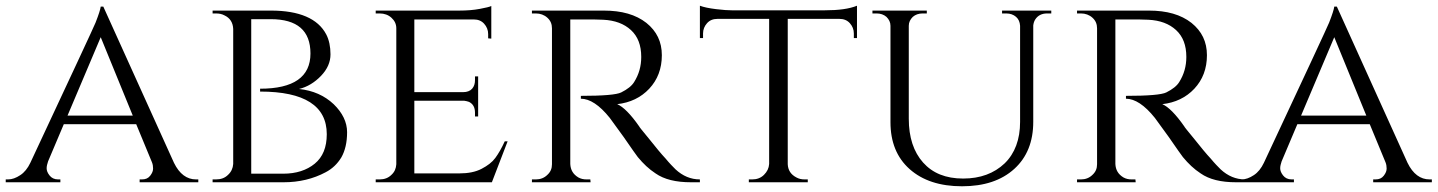

<svg xmlns="http://www.w3.org/2000/svg" viewBox="-25 -637 5024 671"><path d="M660 -10C628 -10 602 -29 583 -68C583 -68 336 -614 336 -614C336 -614 327 -614 327 -614C327 -614 327 -614 327 -614C326 -605 320 -586 309 -558C309 -558 309 -558 309 -558C303 -543 227 -380 81 -68C81 -68 81 -68 81 -68C72 -49 60 -34 46 -25C31 -15 17 -10 3 -10C3 -10 -5 -10 -5 -10C-5 -10 -5 0 -5 0C-5 0 186 0 186 0C186 0 186 -10 186 -10C186 -10 178 -10 178 -10C178 -10 178 -10 178 -10C165 -10 155 -15 148 -24C141 -33 138 -41 138 -49C138 -56 140 -64 143 -73C143 -73 198 -203 198 -203C198 -203 451 -203 451 -203C451 -203 506 -70 506 -70C506 -70 506 -70 506 -70C509 -63 510 -55 510 -48C510 -40 507 -32 500 -23C493 -14 484 -10 471 -10C471 -10 463 -10 463 -10C463 -10 463 0 463 0C463 0 668 0 668 0C668 0 668 -10 668 -10C668 -10 660 -10 660 -10C660 -10 660 -10 660 -10ZM327 -507C327 -507 439 -233 439 -233C439 -233 211 -233 211 -233C211 -233 327 -507 327 -507Z M1115 -517C1086 -572 1021 -600 922 -600C922 -600 718 -600 718 -600C718 -600 718 -590 718 -590C718 -590 730 -590 730 -590C730 -590 730 -590 730 -590C741 -590 751 -588 760 -583C760 -583 760 -583 760 -583C779 -574 789 -558 790 -536C790 -536 790 -64 790 -64C790 -64 790 -64 790 -64C789 -49 783 -36 772 -26C761 -15 747 -10 730 -10C730 -10 718 -10 718 -10C718 -10 718 0 718 0C718 0 966 0 966 0C966 0 966 0 966 0C1021 0 1070 -12 1113 -35C1113 -35 1113 -35 1113 -35C1136 -47 1154 -64 1168 -87C1181 -110 1188 -139 1188 -175C1188 -210 1172 -243 1141 -273C1109 -303 1069 -321 1020 -326C1020 -326 1020 -326 1020 -326C1049 -333 1075 -349 1097 -372C1119 -395 1130 -420 1130 -447C1130 -474 1125 -498 1115 -517C1115 -517 1115 -517 1115 -517ZM1117 -168C1117 -122 1103 -88 1075 -65C1047 -42 1010 -30 965 -30C965 -30 853 -30 853 -30C853 -30 853 -570 853 -570C853 -570 921 -570 921 -570C921 -570 921 -570 921 -570C1014 -570 1060 -530 1060 -450C1060 -450 1060 -450 1060 -450C1060 -368 1001 -327 884 -327C884 -327 884 -317 884 -317C884 -317 884 -317 884 -317C1039 -317 1117 -267 1117 -168C1117 -168 1117 -168 1117 -168Z M1288 -10C1288 -10 1288 0 1288 0C1288 0 1694 0 1694 0C1694 0 1749 -143 1749 -143C1749 -143 1739 -143 1739 -143C1739 -143 1739 -143 1739 -143C1728 -119 1717 -100 1706 -85C1695 -70 1679 -58 1658 -47C1637 -36 1611 -31 1580 -31C1580 -31 1423 -31 1423 -31C1423 -31 1423 -285 1423 -285C1423 -285 1597 -285 1597 -285C1597 -285 1597 -285 1597 -285C1603 -284 1609 -283 1614 -281C1614 -281 1614 -281 1614 -281C1628 -274 1635 -262 1635 -243C1635 -243 1635 -230 1635 -230C1635 -230 1646 -230 1646 -230C1646 -230 1646 -370 1646 -370C1646 -370 1635 -370 1635 -370C1635 -370 1635 -357 1635 -357C1635 -357 1635 -357 1635 -357C1635 -345 1632 -335 1625 -327C1618 -319 1607 -315 1594 -315C1594 -315 1423 -315 1423 -315C1423 -315 1423 -569 1423 -569C1423 -569 1631 -569 1631 -569C1631 -569 1631 -569 1631 -569C1646 -569 1658 -564 1667 -554C1676 -544 1681 -532 1681 -518C1681 -518 1681 -503 1681 -503C1681 -503 1692 -502 1692 -502C1692 -502 1692 -616 1692 -616C1692 -616 1692 -616 1692 -616C1686 -613 1673 -610 1652 -606C1631 -602 1607 -600 1580 -600C1580 -600 1288 -600 1288 -600C1288 -600 1288 -590 1288 -590C1288 -590 1302 -590 1302 -590C1302 -590 1302 -590 1302 -590C1318 -590 1332 -585 1343 -575C1354 -565 1360 -553 1360 -538C1360 -538 1360 -63 1360 -63C1360 -63 1360 -63 1360 -63C1359 -48 1354 -36 1343 -26C1332 -15 1318 -10 1302 -10C1302 -10 1288 -10 1288 -10Z M2021 -569C2044 -569 2065 -569 2083 -568C2083 -568 2083 -568 2083 -568C2124 -566 2156 -554 2180 -532C2204 -510 2216 -479 2216 -438C2216 -438 2216 -438 2216 -438C2216 -406 2208 -377 2191 -350C2191 -350 2191 -350 2191 -350C2183 -337 2168 -325 2146 -314C2146 -314 2146 -314 2146 -314C2130 -306 2083 -302 2005 -302C2005 -302 2005 -292 2005 -292C2005 -292 2005 -292 2005 -292C2036 -292 2070 -270 2106 -225C2106 -225 2106 -225 2106 -225C2108 -222 2124 -200 2154 -159C2183 -117 2200 -93 2204 -88C2204 -88 2204 -88 2204 -88C2223 -65 2243 -46 2266 -31C2266 -31 2266 -31 2266 -31C2296 -10 2337 0 2390 0C2390 0 2421 0 2421 0C2421 0 2421 -10 2421 -10C2421 -10 2421 -10 2421 -10C2389 -10 2361 -22 2336 -45C2336 -45 2336 -45 2336 -45C2327 -54 2315 -66 2301 -83C2286 -99 2267 -122 2244 -151C2220 -180 2208 -195 2209 -195C2209 -195 2209 -195 2209 -195C2179 -238 2153 -264 2132 -273C2132 -273 2132 -273 2132 -273C2177 -278 2215 -296 2244 -327C2273 -358 2288 -397 2288 -444C2288 -491 2270 -528 2234 -557C2197 -586 2148 -600 2085 -600C2085 -600 1834 -600 1834 -600C1834 -600 1834 -590 1834 -590C1834 -590 1848 -590 1848 -590C1848 -590 1848 -590 1848 -590C1863 -590 1877 -585 1888 -575C1899 -565 1904 -553 1904 -538C1904 -538 1904 -63 1904 -63C1904 -63 1904 -63 1904 -63C1904 -48 1899 -36 1888 -26C1877 -15 1863 -10 1848 -10C1848 -10 1834 -10 1834 -10C1834 -10 1834 0 1834 0C1834 0 2039 0 2039 0C2039 0 2038 -10 2038 -10C2038 -10 2025 -10 2025 -10C2025 -10 2025 -10 2025 -10C2014 -10 2005 -12 1996 -17C1996 -17 1996 -17 1996 -17C1978 -28 1969 -43 1968 -64C1968 -64 1968 -569 1968 -569C1968 -569 2021 -569 2021 -569C2021 -569 2021 -569 2021 -569Z M2909 -571C2909 -571 2909 -571 2909 -571C2924 -571 2936 -566 2945 -556C2954 -546 2959 -534 2959 -520C2959 -520 2959 -504 2959 -504C2959 -504 2970 -504 2970 -504C2970 -504 2970 -617 2970 -617C2970 -617 2970 -617 2970 -617C2943 -606 2906 -601 2858 -601C2858 -601 2532 -601 2532 -601C2532 -601 2532 -601 2532 -601C2520 -601 2502 -602 2478 -605C2453 -608 2434 -612 2421 -617C2421 -617 2421 -504 2421 -504C2421 -504 2432 -504 2432 -504C2432 -504 2432 -520 2432 -520C2432 -520 2432 -520 2432 -520C2432 -534 2437 -546 2446 -556C2455 -566 2467 -571 2482 -571C2482 -571 2663 -571 2663 -571C2663 -571 2663 -64 2663 -64C2663 -64 2663 -64 2663 -64C2662 -49 2656 -37 2645 -26C2634 -15 2620 -10 2604 -10C2604 -10 2592 -10 2592 -10C2592 -10 2592 0 2592 0C2592 0 2798 0 2798 0C2798 0 2798 -10 2798 -10C2798 -10 2787 -10 2787 -10C2787 -10 2787 -10 2787 -10C2776 -10 2767 -12 2758 -17C2758 -17 2758 -17 2758 -17C2739 -27 2729 -42 2728 -63C2728 -63 2728 -571 2728 -571C2728 -571 2909 -571 2909 -571Z M3649 -600C3649 -600 3477 -600 3477 -600C3477 -600 3477 -590 3477 -590C3477 -590 3492 -590 3492 -590C3492 -590 3492 -590 3492 -590C3505 -590 3517 -586 3526 -578C3535 -570 3539 -560 3540 -547C3540 -547 3540 -211 3540 -211C3540 -211 3540 -211 3540 -211C3540 -150 3522 -101 3486 -66C3449 -31 3401 -13 3341 -13C3280 -13 3234 -32 3201 -69C3168 -106 3151 -157 3151 -222C3151 -222 3151 -547 3151 -547C3151 -547 3151 -547 3151 -547C3151 -559 3156 -569 3165 -578C3174 -586 3186 -590 3199 -590C3199 -590 3214 -590 3214 -590C3214 -590 3214 -600 3214 -600C3214 -600 3024 -600 3024 -600C3024 -600 3024 -590 3024 -590C3024 -590 3039 -590 3039 -590C3039 -590 3039 -590 3039 -590C3052 -590 3064 -586 3073 -578C3082 -569 3087 -559 3087 -547C3087 -547 3087 -210 3087 -210C3087 -210 3087 -210 3087 -210C3087 -141 3109 -86 3154 -46C3199 -6 3260 14 3337 14C3414 14 3475 -6 3520 -47C3564 -87 3586 -142 3586 -211C3586 -211 3586 -548 3586 -548C3586 -548 3586 -548 3586 -548C3587 -556 3589 -563 3593 -569C3593 -569 3593 -569 3593 -569C3602 -583 3616 -590 3634 -590C3634 -590 3649 -590 3649 -590C3649 -590 3649 -600 3649 -600Z M3926 -569C3949 -569 3970 -569 3988 -568C3988 -568 3988 -568 3988 -568C4029 -566 4061 -554 4085 -532C4109 -510 4121 -479 4121 -438C4121 -438 4121 -438 4121 -438C4121 -406 4113 -377 4096 -350C4096 -350 4096 -350 4096 -350C4088 -337 4073 -325 4051 -314C4051 -314 4051 -314 4051 -314C4035 -306 3988 -302 3910 -302C3910 -302 3910 -292 3910 -292C3910 -292 3910 -292 3910 -292C3941 -292 3975 -270 4011 -225C4011 -225 4011 -225 4011 -225C4013 -222 4029 -200 4059 -159C4088 -117 4105 -93 4109 -88C4109 -88 4109 -88 4109 -88C4128 -65 4148 -46 4171 -31C4171 -31 4171 -31 4171 -31C4201 -10 4242 0 4295 0C4295 0 4326 0 4326 0C4326 0 4326 -10 4326 -10C4326 -10 4326 -10 4326 -10C4294 -10 4266 -22 4241 -45C4241 -45 4241 -45 4241 -45C4232 -54 4220 -66 4206 -83C4191 -99 4172 -122 4149 -151C4125 -180 4113 -195 4114 -195C4114 -195 4114 -195 4114 -195C4084 -238 4058 -264 4037 -273C4037 -273 4037 -273 4037 -273C4082 -278 4120 -296 4149 -327C4178 -358 4193 -397 4193 -444C4193 -491 4175 -528 4139 -557C4102 -586 4053 -600 3990 -600C3990 -600 3739 -600 3739 -600C3739 -600 3739 -590 3739 -590C3739 -590 3753 -590 3753 -590C3753 -590 3753 -590 3753 -590C3768 -590 3782 -585 3793 -575C3804 -565 3809 -553 3809 -538C3809 -538 3809 -63 3809 -63C3809 -63 3809 -63 3809 -63C3809 -48 3804 -36 3793 -26C3782 -15 3768 -10 3753 -10C3753 -10 3739 -10 3739 -10C3739 -10 3739 0 3739 0C3739 0 3944 0 3944 0C3944 0 3943 -10 3943 -10C3943 -10 3930 -10 3930 -10C3930 -10 3930 -10 3930 -10C3919 -10 3910 -12 3901 -17C3901 -17 3901 -17 3901 -17C3883 -28 3874 -43 3873 -64C3873 -64 3873 -569 3873 -569C3873 -569 3926 -569 3926 -569C3926 -569 3926 -569 3926 -569Z M4971 -10C4939 -10 4913 -29 4894 -68C4894 -68 4647 -614 4647 -614C4647 -614 4638 -614 4638 -614C4638 -614 4638 -614 4638 -614C4637 -605 4631 -586 4620 -558C4620 -558 4620 -558 4620 -558C4614 -543 4538 -380 4392 -68C4392 -68 4392 -68 4392 -68C4383 -49 4371 -34 4357 -25C4342 -15 4328 -10 4314 -10C4314 -10 4306 -10 4306 -10C4306 -10 4306 0 4306 0C4306 0 4497 0 4497 0C4497 0 4497 -10 4497 -10C4497 -10 4489 -10 4489 -10C4489 -10 4489 -10 4489 -10C4476 -10 4466 -15 4459 -24C4452 -33 4449 -41 4449 -49C4449 -56 4451 -64 4454 -73C4454 -73 4509 -203 4509 -203C4509 -203 4762 -203 4762 -203C4762 -203 4817 -70 4817 -70C4817 -70 4817 -70 4817 -70C4820 -63 4821 -55 4821 -48C4821 -40 4818 -32 4811 -23C4804 -14 4795 -10 4782 -10C4782 -10 4774 -10 4774 -10C4774 -10 4774 0 4774 0C4774 0 4979 0 4979 0C4979 0 4979 -10 4979 -10C4979 -10 4971 -10 4971 -10C4971 -10 4971 -10 4971 -10ZM4638 -507C4638 -507 4750 -233 4750 -233C4750 -233 4522 -233 4522 -233C4522 -233 4638 -507 4638 -507Z"/></svg>

Font: Cinzel Utterance
Style: Regular
Weight: 500
Designer: Natanael Gama
Foundry: ""
Version: ""